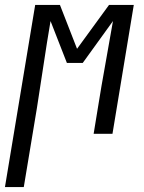

<svg xmlns="http://www.w3.org/2000/svg" viewBox="-61 -540 581 775"><path d="M-41 215 81 -520H181L250 -343L379 -520H479L393 0H317L334 -104Q348 -192 364 -279.5Q380 -367 395 -455L273 -286H209L143 -455Q128 -367 115 -279.5Q102 -192 88 -104L35 215Z"/></svg>

Font: Iosevka Term Curly
Style: Italic
Weight: 400
Italic angle: -9°
Designer: Belleve Invis
Foundry: Belleve Invis
Version: Version 32.3.0